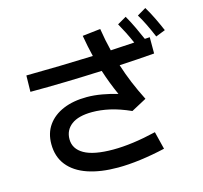

<svg xmlns="http://www.w3.org/2000/svg" viewBox="-125 -990 1250 1184"><g transform="rotate(-15 500.0 -398.5)"><path d="M922 -665Q902 -712 884 -749Q866 -786 846 -819L902 -852Q926 -812 946 -770.5Q966 -729 983 -689ZM486 55Q375 55 294 27.5Q213 0 169 -55Q125 -110 125 -191Q125 -261 160.5 -311Q196 -361 260 -388Q324 -415 411 -415Q457 -415 508 -406Q559 -397 605 -383Q569 -463 542 -547Q431 -542 313 -539Q195 -536 84 -536L86 -640Q189 -641 298.5 -643.5Q408 -646 513 -650Q497 -715 485 -786L600 -799Q612 -722 629 -655Q711 -659 781 -664Q764 -703 747.5 -735.5Q731 -768 714 -798L771 -831Q794 -791 813.5 -749.5Q833 -708 850 -669Q867 -670 882 -671V-567Q785 -559 658 -552Q677 -492 701.5 -433Q726 -374 758 -311L661 -259Q589 -291 530.5 -304Q472 -317 419 -317Q331 -317 286 -283Q241 -249 241 -191Q241 -129 301.5 -94.5Q362 -60 486 -60Q606 -60 761 -97L789 16Q706 35 629 45Q552 55 486 55Z"/></g></svg>

Font: Murecho Medium
Style: Regular
Weight: 500
Designer: Neil Summerour
Foundry: Positype
Version: Version 1.010; ttfautohint (v1.8.3)